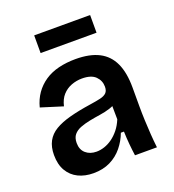

<svg xmlns="http://www.w3.org/2000/svg" viewBox="-132 -814 840 929"><g transform="rotate(-20 287.5 -349.5)"><path d="M192 13Q148 13 114 -3.5Q80 -20 60.5 -53Q41 -86 41 -135Q41 -176 56.5 -205Q72 -234 103 -252.5Q134 -271 180.5 -283.5Q227 -296 288 -305Q322 -310 343.5 -315Q365 -320 375.5 -330.5Q386 -341 386 -362Q386 -393 364 -415Q342 -437 294 -437Q266 -437 239.5 -427Q213 -417 194 -396Q175 -375 167 -340L55 -375Q65 -414 86 -444Q107 -474 138 -495Q169 -516 209.5 -526Q250 -536 297 -536Q370 -536 417 -512Q464 -488 487 -438.5Q510 -389 510 -312V-214Q510 -180 511.5 -143.5Q513 -107 515.5 -70.5Q518 -34 522 0H409Q405 -28 402 -60Q399 -92 398 -126H382Q368 -88 342 -56Q316 -24 278.5 -5.5Q241 13 192 13ZM241 -80Q261 -80 282 -87Q303 -94 322.5 -108Q342 -122 359 -143Q376 -164 388 -193L387 -280L411 -276Q394 -262 369 -254Q344 -246 316.5 -242Q289 -238 261.5 -232.5Q234 -227 212 -218.5Q190 -210 177 -194.5Q164 -179 164 -152Q164 -118 185.5 -99Q207 -80 241 -80ZM149 -621V-712H437V-621Z"/></g></svg>

Font: Bricolage Grotesque 16pt SemiBold
Style: Regular
Weight: 600
Version: Version 1.001;gftools[0.9.33.dev8+g029e19f]